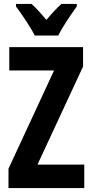

<svg xmlns="http://www.w3.org/2000/svg" viewBox="-20 -953 468 973"><path d="M156 -773H275C296 -815 341 -882 369 -920V-933H291C266 -910 245 -888 215 -852C188 -885 162 -913 140 -933H61V-920C90 -882 137 -812 156 -773ZM407 0V-119H170L401 -616V-714H27V-596H254L23 -98V0Z"/></svg>

Font: Noto Sans Armenian ExtraCondensed
Style: Regular
Weight: 400
Width: 2
Designer: Monotype Design Team
Foundry: Monotype Imaging Inc.
Version: Version 2.008